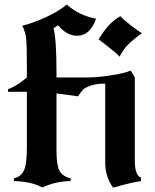

<svg xmlns="http://www.w3.org/2000/svg" viewBox="-20 -795 679 843"><path d="M413 -622Q457 -697 509 -724Q520 -710 552.5 -685Q585 -660 603 -649Q565 -622 542.5 -599.5Q520 -577 505 -546Q498 -555 481 -569Q464 -583 440 -601.5Q416 -620 413 -622ZM554 -485 572 -455V-88Q572 -26 599 -15V0Q544 9 481 28H476Q442 -19 442 -80V-428Q402 -428 376.5 -418.5Q351 -409 343 -400Q335 -391 323 -372L228 -385V-133Q228 -70 241 -45.5Q254 -21 290 -12V0Q224 1 166 28Q118 2 41 0V-12Q72 -19 85 -46.5Q98 -74 98 -149V-392H15V-403Q57 -419 98 -455V-497Q98 -593 95 -623.5Q92 -654 78 -682Q126 -694 182.5 -720Q239 -746 273 -775Q327 -727 402 -713Q375 -638 319 -638Q273 -638 235 -684L215 -671Q228 -624 228 -477V-455H366Q407 -455 466 -464Q525 -473 554 -485Z"/></svg>

Font: NewRocker
Style: Regular
Weight: 400
Designer: Pablo Impallari, Brenda Gallo, Rodrigo Fuenzalida
Foundry: Pablo Impallari, Brenda Gallo, Rodrigo Fuenzalida
Version: Version 1.000